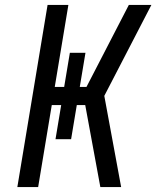

<svg xmlns="http://www.w3.org/2000/svg" viewBox="-20 -755 640 775"><path d="M50 0 172 -735H256L201 -404H239L262 -542H325L302 -404H329L500 -735H591L401 -368L469 0H385L324 -331H290L267 -193H204L227 -331H189L134 0Z"/></svg>

Font: Zed Sans Extended
Style: Italic
Weight: 400
Width: 7
Italic angle: -9°
Designer: Belleve Invis
Foundry: Belleve Invis
Version: Version 1.0.0; ttfautohint (v1.8.4)